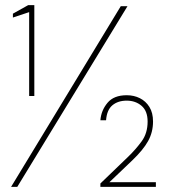

<svg xmlns="http://www.w3.org/2000/svg" viewBox="-20 -724 665 744"><path d="M93 -352V-677L30 -656V-671L89 -704H113V-352ZM23 0 448 -700H474L47 0ZM369 0V-13L477 -117Q506 -145 529 -176.5Q552 -208 552 -253Q552 -294 528.5 -314Q505 -334 471 -334Q437 -334 415.5 -316Q394 -298 391 -258H369Q372 -296 396.5 -325.5Q421 -355 471 -355Q499 -355 522 -343.5Q545 -332 559 -309.5Q573 -287 573 -253Q573 -212 554 -177.5Q535 -143 492 -102L404 -18H584V0Z"/></svg>

Font: DM Sans 17pt Thin
Style: Regular
Weight: 250
Version: Version 4.004;gftools[0.9.30]